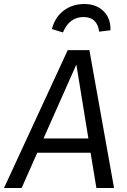

<svg xmlns="http://www.w3.org/2000/svg" viewBox="-49 -938 635 958"><path d="M403 -176H137L59 0H-29L289 -688H397L520 0H432ZM392 -247 332 -616 168 -247ZM210 -793Q225 -852 268.5 -885Q312 -918 372 -918Q431 -918 467.5 -882.5Q504 -847 502 -787L446 -780Q436 -853 368 -853Q297 -853 265 -776Z"/></svg>

Font: FiraGO Book
Style: Italic
Weight: 350
Italic angle: -8°
Designer: bBox Type GmbH
Foundry: bBox Type GmbH
Version: Version 1.001